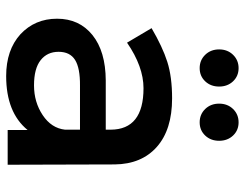

<svg xmlns="http://www.w3.org/2000/svg" viewBox="-106 -687 798 626"><g transform="rotate(90 293.0 -374.0)"><path d="M335.4 -644Q317.9 -662.1 317.9 -689.5Q317.9 -716.8 335.4 -734.9Q353 -752.9 378.9 -752.9Q404.8 -752.9 421.9 -734.9Q439 -716.8 439 -689.5Q439 -662.1 421.9 -644Q404.8 -626 378.9 -626Q353 -626 335.4 -644ZM258.8 -235.8Q201.7 -236.3 175.3 -219.7Q148.9 -203.1 148.9 -166Q148.9 -128.9 176.3 -107.4Q203.6 -85.9 258.3 -85.9Q313 -85.9 355.5 -114.3Q397.9 -142.6 402.8 -187V-235.8ZM158.7 -644Q141.1 -662.1 141.1 -689.5Q141.1 -716.8 158.7 -734.9Q176.3 -752.9 202.1 -752.9Q228 -752.9 245.1 -734.9Q262.2 -716.8 262.2 -689.5Q262.2 -662.1 245.1 -644Q228 -626 202.1 -626Q176.3 -626 158.7 -644ZM402.8 -335.9Q402.3 -442.9 267.6 -442.9Q197.3 -442.9 119.1 -389.2L71.8 -469.2Q132.8 -504.9 181.6 -520.5Q230.5 -536.1 300.8 -536.1Q402.8 -536.1 459 -486.3Q515.1 -436.5 516.1 -349.1L517.1 0H403.8V-64.9Q346.7 4.9 228 4.9Q143.1 4.9 91.8 -41.5Q41 -88.9 41 -161.1Q41 -233.4 94.2 -276.4Q147.5 -319.3 242.2 -319.8H402.8Z"/></g></svg>

Font: TruenoRg
Style: Book
Weight: 400
Designer: Julieta Ulanovsky
Foundry: Julieta Ulanovsky
Version: Version 3.001b